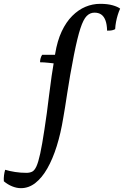

<svg xmlns="http://www.w3.org/2000/svg" viewBox="-163 -734 647 1002"><path d="M360 -714Q398 -714 424.5 -706.5Q451 -699 464 -689Q457 -674 451.5 -656Q446 -638 442.5 -619.5Q439 -601 438 -582Q433 -579 426 -577Q419 -575 411.5 -574.5Q404 -574 396 -574Q395 -608 387 -628.5Q379 -649 365 -658.5Q351 -668 330 -668Q307 -668 289.5 -650.5Q272 -633 256.5 -585.5Q241 -538 223 -448Q201 -335 188 -248.5Q175 -162 167 -118Q154 -38 133 29Q112 96 84 145Q56 194 21.5 221Q-13 248 -54 248Q-76 248 -99.5 238.5Q-123 229 -143 212Q-144 196 -142 180.5Q-140 165 -136 152Q-113 159 -84.5 163.5Q-56 168 -25 168Q-8 168 4.5 162Q17 156 27 134.5Q37 113 47 67Q57 21 69 -59Q82 -142 93 -236Q104 -330 125 -454Q136 -521 159 -570Q182 -619 214 -651Q246 -683 283 -698.5Q320 -714 360 -714ZM57 -448H137L129 -402Q110 -404 88 -406.5Q66 -409 46 -409Q46 -420 49 -430.5Q52 -441 57 -448Z"/></svg>

Font: Vollkorn
Style: Italic
Weight: 400
Italic angle: -11°
Designer: Friedrich Althausen
Foundry: Friedrich Althausen
Version: Version 5.001